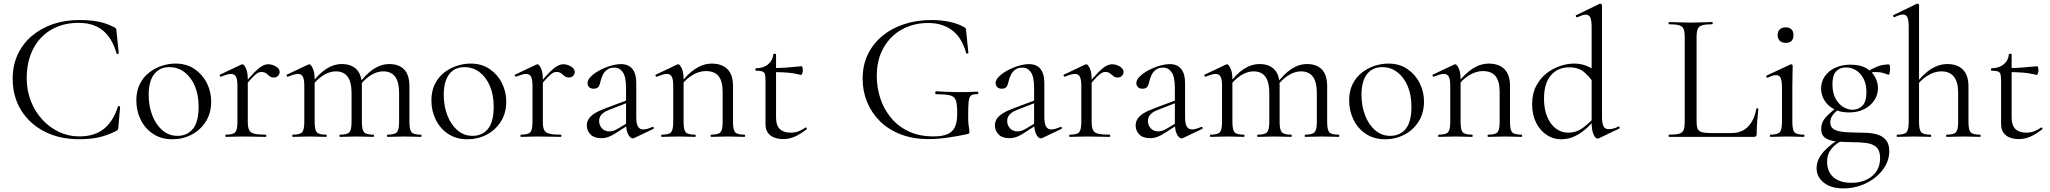

<svg xmlns="http://www.w3.org/2000/svg" viewBox="-20 -745 11157 1045"><path d="M411 -636Q453 -636 485.5 -632.2Q518 -628.4 546.2 -619.6Q574.4 -610.8 603.2 -596.2Q609.8 -592.4 611.5 -589.5Q613.2 -586.6 614.2 -574L626.4 -455Q626.4 -452.8 621 -451.4Q615.6 -450 614.4 -454Q591.2 -536.6 540.5 -578.6Q489.8 -620.6 407.8 -620.6Q323 -620.6 259.5 -583.7Q196 -546.8 160.7 -479Q125.4 -411.2 125.4 -319Q125.4 -253 147.8 -195.3Q170.2 -137.6 210 -94.4Q249.8 -51.2 301.2 -26.9Q352.6 -2.6 411.4 -2.6Q494.4 -2.6 545.3 -43.5Q596.2 -84.4 622 -165.2Q623.2 -168.2 628.5 -167.2Q633.8 -166.2 633.8 -164L624.4 -54.4Q623.4 -42.4 621.3 -39.3Q619.2 -36.2 612.6 -32.2Q560.6 -6.4 514.7 3.2Q468.8 12.8 410.6 12.8Q305 12.8 223.4 -28.5Q141.8 -69.8 95.4 -144.3Q49 -218.8 49 -316.8Q49 -388.8 75.9 -447.3Q102.8 -505.8 151.9 -548.1Q201 -590.4 266.8 -613.2Q332.6 -636 411 -636Z M917.4 13Q857.6 13 813.6 -16Q769.6 -45 745.8 -93.5Q722 -142 722 -198Q722 -250 741.2 -288Q760.4 -326 792.2 -350.5Q824 -375 861.4 -387Q898.8 -399 935.2 -399Q996 -399 1039.5 -369Q1083 -339 1106.2 -292Q1129.4 -245 1129.4 -192.8Q1129.4 -129.4 1100.1 -83.3Q1070.8 -37.2 1022.8 -12.1Q974.8 13 917.4 13ZM945.8 -5.6Q998.6 -5.6 1029.8 -43.4Q1061 -81.2 1061 -165Q1061 -228.4 1040.5 -276.6Q1020 -324.8 984.2 -352.2Q948.4 -379.6 902 -379.6Q848.6 -379.6 818.9 -341Q789.2 -302.4 789.2 -228.6Q789.2 -167.8 809 -116.7Q828.8 -65.6 864.2 -35.6Q899.6 -5.6 945.8 -5.6Z M1308.4 -271 1303.6 -281.6Q1341 -327.4 1365.2 -351.8Q1389.4 -376.2 1406.8 -385.7Q1424.2 -395.2 1440 -395.2Q1461 -395.2 1481.5 -383.3Q1502 -371.4 1502 -353.6Q1502 -341.4 1493.5 -332.3Q1485 -323.2 1469.4 -323.2Q1455.6 -323.2 1446.7 -331Q1437.8 -338.8 1428.1 -346.1Q1418.4 -353.4 1401.6 -353.4Q1393 -353.4 1382.9 -348.1Q1372.8 -342.8 1355.7 -325.3Q1338.6 -307.8 1308.4 -271ZM1209.6 0Q1206.6 0 1206.6 -6Q1206.6 -12 1209.6 -12Q1248.6 -12 1260.4 -25.3Q1272.2 -38.6 1272.2 -81V-278.6Q1272.2 -312 1264.4 -327.3Q1256.6 -342.6 1237.2 -342.6Q1227.4 -342.6 1213.8 -338.7Q1200.2 -334.8 1182.8 -327.8Q1178.8 -326.6 1176.4 -331.8Q1174 -337 1177.6 -338.8L1294.2 -394Q1297 -395.2 1299.6 -395.2Q1307.4 -395.2 1318 -374Q1328.6 -352.8 1328.6 -312.6V-81Q1328.6 -52.6 1335.8 -37.5Q1343 -22.4 1364.1 -17.2Q1385.2 -12 1426.4 -12Q1429.6 -12 1429.6 -6Q1429.6 0 1426.4 0Q1401.8 0 1369.3 -1Q1336.8 -2 1300.8 -2Q1275.2 -2 1251.2 -1Q1227.2 0 1209.6 0Z M2088.6 0Q2086.4 0 2086.4 -6Q2086.4 -12 2088.6 -12Q2127.6 -12 2139.9 -25.3Q2152.2 -38.6 2152.2 -81V-240.2Q2152.2 -356.6 2066 -356.6Q2030.2 -356.6 1994.4 -333.2Q1958.6 -309.8 1931.8 -270.2L1927.6 -282.2Q1971.2 -341.8 2012.9 -369.1Q2054.6 -396.4 2099 -396.4Q2151.2 -396.4 2179.8 -366.7Q2208.4 -337 2208.4 -274.6V-81Q2208.4 -38.6 2219.9 -25.3Q2231.4 -12 2271.2 -12Q2274.4 -12 2274.4 -6Q2274.4 0 2271.2 0Q2253.6 0 2230 -1Q2206.4 -2 2179.8 -2Q2154.2 -2 2130.6 -1Q2107 0 2088.6 0ZM1830.6 0Q1827.6 0 1827.6 -6Q1827.6 -12 1830.6 -12Q1869.6 -12 1881.5 -25.3Q1893.4 -38.6 1893.4 -81V-240.2Q1893.4 -356.6 1808 -356.6Q1772.2 -356.6 1736.4 -333.2Q1700.6 -309.8 1673.8 -270.2L1669.6 -282.2Q1712.4 -341.8 1754.1 -369.1Q1795.8 -396.4 1840.2 -396.4Q1892.4 -396.4 1921 -367Q1949.6 -337.6 1949.6 -276.8V-81Q1949.6 -38.6 1961.5 -25.3Q1973.4 -12 2013.2 -12Q2015.6 -12 2015.6 -6Q2015.6 0 2013.2 0Q1994.8 0 1971.6 -1Q1948.4 -2 1921.8 -2Q1896.2 -2 1872.2 -1Q1848.2 0 1830.6 0ZM1573.6 0Q1570.6 0 1570.6 -6Q1570.6 -12 1573.6 -12Q1612.6 -12 1624.4 -25.3Q1636.2 -38.6 1636.2 -81V-278.6Q1636.2 -312 1628.4 -327.3Q1620.6 -342.6 1601.2 -342.6Q1591.4 -342.6 1577.8 -338.7Q1564.2 -334.8 1546.8 -327.8Q1542.8 -326.6 1540.4 -331.8Q1538 -337 1541.6 -338.8L1658.2 -394Q1661 -395.2 1663.6 -395.2Q1671.4 -395.2 1682 -374Q1692.6 -352.8 1692.6 -312.6V-81Q1692.6 -38.6 1704.1 -25.3Q1715.6 -12 1755.4 -12Q1758.4 -12 1758.4 -6Q1758.4 0 1755.4 0Q1737.8 0 1714.2 -1Q1690.6 -2 1664.8 -2Q1639.2 -2 1615.2 -1Q1591.2 0 1573.6 0Z M2523.4 13Q2463.6 13 2419.6 -16Q2375.6 -45 2351.8 -93.5Q2328 -142 2328 -198Q2328 -250 2347.2 -288Q2366.4 -326 2398.2 -350.5Q2430 -375 2467.4 -387Q2504.8 -399 2541.2 -399Q2602 -399 2645.5 -369Q2689 -339 2712.2 -292Q2735.4 -245 2735.4 -192.8Q2735.4 -129.4 2706.1 -83.3Q2676.8 -37.2 2628.8 -12.1Q2580.8 13 2523.4 13ZM2551.8 -5.6Q2604.6 -5.6 2635.8 -43.4Q2667 -81.2 2667 -165Q2667 -228.4 2646.5 -276.6Q2626 -324.8 2590.2 -352.2Q2554.4 -379.6 2508 -379.6Q2454.6 -379.6 2424.9 -341Q2395.2 -302.4 2395.2 -228.6Q2395.2 -167.8 2415 -116.7Q2434.8 -65.6 2470.2 -35.6Q2505.6 -5.6 2551.8 -5.6Z M2914.4 -271 2909.6 -281.6Q2947 -327.4 2971.2 -351.8Q2995.4 -376.2 3012.8 -385.7Q3030.2 -395.2 3046 -395.2Q3067 -395.2 3087.5 -383.3Q3108 -371.4 3108 -353.6Q3108 -341.4 3099.5 -332.3Q3091 -323.2 3075.4 -323.2Q3061.6 -323.2 3052.7 -331Q3043.8 -338.8 3034.1 -346.1Q3024.4 -353.4 3007.6 -353.4Q2999 -353.4 2988.9 -348.1Q2978.8 -342.8 2961.7 -325.3Q2944.6 -307.8 2914.4 -271ZM2815.6 0Q2812.6 0 2812.6 -6Q2812.6 -12 2815.6 -12Q2854.6 -12 2866.4 -25.3Q2878.2 -38.6 2878.2 -81V-278.6Q2878.2 -312 2870.4 -327.3Q2862.6 -342.6 2843.2 -342.6Q2833.4 -342.6 2819.8 -338.7Q2806.2 -334.8 2788.8 -327.8Q2784.8 -326.6 2782.4 -331.8Q2780 -337 2783.6 -338.8L2900.2 -394Q2903 -395.2 2905.6 -395.2Q2913.4 -395.2 2924 -374Q2934.6 -352.8 2934.6 -312.6V-81Q2934.6 -52.6 2941.8 -37.5Q2949 -22.4 2970.1 -17.2Q2991.2 -12 3032.4 -12Q3035.6 -12 3035.6 -6Q3035.6 0 3032.4 0Q3007.8 0 2975.3 -1Q2942.8 -2 2906.8 -2Q2881.2 -2 2857.2 -1Q2833.2 0 2815.6 0Z M3432.2 6Q3428.2 8 3423.8 8Q3410.6 8 3399 -13.6Q3387.4 -35.2 3387.4 -76.2V-264.6Q3387.4 -326.8 3369.8 -351.9Q3352.2 -377 3323.8 -377Q3298.8 -377 3283.1 -364.7Q3267.4 -352.4 3259.7 -335Q3252 -317.6 3248.6 -303Q3246.4 -288.8 3239.4 -275.5Q3232.4 -262.2 3211.4 -262.2Q3194.2 -262.2 3186 -271.6Q3177.8 -281 3177.8 -292.2Q3177.8 -310.6 3196.5 -328.9Q3215.2 -347.2 3243.8 -362.5Q3272.4 -377.8 3303.5 -386.9Q3334.6 -396 3360 -396Q3401 -396 3422 -369.6Q3443 -343.2 3443 -294.6V-108Q3443 -73.4 3451.9 -57Q3460.8 -40.6 3481.4 -40.6Q3499.4 -40.6 3531.2 -54Q3536 -56 3538.1 -50.5Q3540.2 -45 3535.2 -43ZM3252.2 7Q3213.8 7 3193.9 -13.3Q3174 -33.6 3174 -61.8Q3174 -82 3184.4 -98.3Q3194.8 -114.6 3217.8 -128.7Q3240.8 -142.8 3277.4 -156.2L3397.4 -201.2L3399.8 -187.8L3294 -146.6Q3275.6 -139.6 3263.8 -130.7Q3252 -121.8 3246.4 -110.9Q3240.8 -100 3240.8 -86.6Q3240.8 -63.8 3255.8 -46.9Q3270.8 -30 3296.6 -30Q3307 -30 3318.1 -33.2Q3329.2 -36.4 3344.8 -45.8L3408.4 -83.8L3410.2 -71L3336.2 -23.4Q3311.8 -7.2 3292.6 -0.1Q3273.4 7 3252.2 7Z M3850.6 0Q3847.6 0 3847.6 -6Q3847.6 -12 3850.6 -12Q3889.6 -12 3901.4 -25.3Q3913.2 -38.6 3913.2 -81V-243.4Q3913.2 -303 3890.9 -330.6Q3868.6 -358.2 3821 -358.2Q3784.6 -358.2 3746.7 -335.2Q3708.8 -312.2 3681.8 -271.8L3677.6 -283.8Q3722.2 -343.4 3765.4 -371.1Q3808.6 -398.8 3854.2 -398.8Q3909.4 -398.8 3939.5 -368.2Q3969.6 -337.6 3969.6 -277V-81Q3969.6 -38.6 3981.1 -25.3Q3992.6 -12 4032.4 -12Q4035.4 -12 4035.4 -6Q4035.4 0 4032.4 0Q4014.8 0 3991.2 -1Q3967.6 -2 3941.8 -2Q3916.2 -2 3892.2 -1Q3868.2 0 3850.6 0ZM3581.6 0Q3578.6 0 3578.6 -6Q3578.6 -12 3581.6 -12Q3620.6 -12 3632.4 -25.3Q3644.2 -38.6 3644.2 -81V-278.6Q3644.2 -312 3636.4 -327.3Q3628.6 -342.6 3609.2 -342.6Q3599.4 -342.6 3585.8 -338.7Q3572.2 -334.8 3554.8 -327.8Q3550.8 -326.6 3548.4 -331.8Q3546 -337 3549.6 -338.8L3666.2 -394Q3669 -395.2 3671.6 -395.2Q3679.4 -395.2 3690 -374Q3700.6 -352.8 3700.6 -312.6V-81Q3700.6 -38.6 3712.1 -25.3Q3723.6 -12 3763.4 -12Q3766.4 -12 3766.4 -6Q3766.4 0 3763.4 0Q3745.8 0 3722.2 -1Q3698.6 -2 3672.8 -2Q3647.2 -2 3623.2 -1Q3599.2 0 3581.6 0Z M4242 12Q4218 12 4195.9 4.4Q4173.8 -3.2 4160.1 -21.2Q4146.4 -39.2 4146.4 -70.4V-305.2Q4146.4 -329.4 4143 -341Q4139.6 -352.6 4128.6 -356.4Q4117.6 -360.2 4094.6 -360.2Q4091.4 -360.2 4091.4 -366.8Q4091.4 -373.4 4094.6 -373.4Q4135.2 -373.8 4160.4 -394.7Q4185.6 -415.6 4188.8 -449.2Q4189.2 -452.4 4196.5 -452.4Q4203.8 -452.4 4203.8 -449.2V-104.2Q4203.8 -62.6 4224.3 -42.8Q4244.8 -23 4282.8 -23Q4309 -23 4329.5 -31.7Q4350 -40.4 4363.2 -50.6Q4367 -52.8 4370.3 -48.3Q4373.6 -43.8 4369.6 -40.8Q4332.6 -12.6 4303.3 -0.3Q4274 12 4242 12ZM4339.4 -337.4Q4300 -347.2 4263.9 -349.9Q4227.8 -352.6 4187.2 -352.6V-374.6Q4226.6 -374.6 4263.7 -377.6Q4300.8 -380.6 4342.6 -384.6Q4345.4 -384.6 4347.5 -377.9Q4349.6 -371.2 4349.6 -361.4Q4349.6 -353.8 4346.5 -345.1Q4343.4 -336.4 4339.4 -337.4Z M5034.2 12Q4949.4 12 4882.4 -13.8Q4815.4 -39.6 4769.4 -85.2Q4723.4 -130.8 4699.2 -190Q4675 -249.2 4675 -316Q4675 -390.6 4703.6 -449.4Q4732.2 -508.2 4783.2 -550.1Q4834.2 -592 4902.4 -614Q4970.6 -636 5049.8 -636Q5104 -636 5150.4 -625.8Q5196.8 -615.6 5227.6 -597Q5235.4 -593 5236.5 -590.1Q5237.6 -587.2 5238.6 -574.8L5250.8 -457.4Q5250.8 -454.4 5245.8 -453.4Q5240.8 -452.4 5238.8 -455.6Q5228.6 -492.2 5211.9 -522.3Q5195.2 -552.4 5170 -573.9Q5144.8 -595.4 5110.6 -607.6Q5076.4 -619.8 5031 -619.8Q4952.6 -619.8 4889.3 -584.9Q4826 -550 4789 -485.2Q4752 -420.4 4752 -330.6Q4752 -269.8 4770.9 -211.2Q4789.8 -152.6 4828.1 -105.5Q4866.4 -58.4 4924.4 -30.5Q4982.4 -2.6 5060.8 -2.6Q5108.4 -2.6 5136.6 -14.8Q5164.8 -27 5177.3 -53.8Q5189.8 -80.6 5189.8 -125.2Q5189.8 -173.2 5183.5 -195.7Q5177.2 -218.2 5153.4 -225.2Q5129.6 -232.2 5076.2 -232.2Q5070.2 -232.2 5070.2 -240.2Q5070.2 -248.2 5075.2 -248.2Q5138.8 -244.2 5190.8 -243.7Q5242.8 -243.2 5300 -246.2Q5304.8 -246.2 5304.9 -239.2Q5305 -232.2 5300 -232.2Q5276.6 -233.2 5265.8 -225.7Q5255 -218.2 5252.2 -193.2Q5249.4 -168.2 5249.4 -115.2Q5249.4 -82.2 5251.4 -66.2Q5253.4 -50.2 5254.9 -42.7Q5256.4 -35.2 5256.4 -27.2Q5256.4 -21.2 5254.4 -19.2Q5252.4 -17.2 5245.4 -15.2Q5194.4 -4 5138.7 4Q5083 12 5034.2 12Z M5653.2 6Q5649.2 8 5644.8 8Q5631.6 8 5620 -13.6Q5608.4 -35.2 5608.4 -76.2V-264.6Q5608.4 -326.8 5590.8 -351.9Q5573.2 -377 5544.8 -377Q5519.8 -377 5504.1 -364.7Q5488.4 -352.4 5480.7 -335Q5473 -317.6 5469.6 -303Q5467.4 -288.8 5460.4 -275.5Q5453.4 -262.2 5432.4 -262.2Q5415.2 -262.2 5407 -271.6Q5398.8 -281 5398.8 -292.2Q5398.8 -310.6 5417.5 -328.9Q5436.2 -347.2 5464.8 -362.5Q5493.4 -377.8 5524.5 -386.9Q5555.6 -396 5581 -396Q5622 -396 5643 -369.6Q5664 -343.2 5664 -294.6V-108Q5664 -73.4 5672.9 -57Q5681.8 -40.6 5702.4 -40.6Q5720.4 -40.6 5752.2 -54Q5757 -56 5759.1 -50.5Q5761.2 -45 5756.2 -43ZM5473.2 7Q5434.8 7 5414.9 -13.3Q5395 -33.6 5395 -61.8Q5395 -82 5405.4 -98.3Q5415.8 -114.6 5438.8 -128.7Q5461.8 -142.8 5498.4 -156.2L5618.4 -201.2L5620.8 -187.8L5515 -146.6Q5496.6 -139.6 5484.8 -130.7Q5473 -121.8 5467.4 -110.9Q5461.8 -100 5461.8 -86.6Q5461.8 -63.8 5476.8 -46.9Q5491.8 -30 5517.6 -30Q5528 -30 5539.1 -33.2Q5550.2 -36.4 5565.8 -45.8L5629.4 -83.8L5631.2 -71L5557.2 -23.4Q5532.8 -7.2 5513.6 -0.1Q5494.4 7 5473.2 7Z M5901.4 -271 5896.6 -281.6Q5934 -327.4 5958.2 -351.8Q5982.4 -376.2 5999.8 -385.7Q6017.2 -395.2 6033 -395.2Q6054 -395.2 6074.5 -383.3Q6095 -371.4 6095 -353.6Q6095 -341.4 6086.5 -332.3Q6078 -323.2 6062.4 -323.2Q6048.6 -323.2 6039.7 -331Q6030.8 -338.8 6021.1 -346.1Q6011.4 -353.4 5994.6 -353.4Q5986 -353.4 5975.9 -348.1Q5965.8 -342.8 5948.7 -325.3Q5931.6 -307.8 5901.4 -271ZM5802.6 0Q5799.6 0 5799.6 -6Q5799.6 -12 5802.6 -12Q5841.6 -12 5853.4 -25.3Q5865.2 -38.6 5865.2 -81V-278.6Q5865.2 -312 5857.4 -327.3Q5849.6 -342.6 5830.2 -342.6Q5820.4 -342.6 5806.8 -338.7Q5793.2 -334.8 5775.8 -327.8Q5771.8 -326.6 5769.4 -331.8Q5767 -337 5770.6 -338.8L5887.2 -394Q5890 -395.2 5892.6 -395.2Q5900.4 -395.2 5911 -374Q5921.6 -352.8 5921.6 -312.6V-81Q5921.6 -52.6 5928.8 -37.5Q5936 -22.4 5957.1 -17.2Q5978.2 -12 6019.4 -12Q6022.6 -12 6022.6 -6Q6022.6 0 6019.4 0Q5994.8 0 5962.3 -1Q5929.8 -2 5893.8 -2Q5868.2 -2 5844.2 -1Q5820.2 0 5802.6 0Z M6419.2 6Q6415.2 8 6410.8 8Q6397.6 8 6386 -13.6Q6374.4 -35.2 6374.4 -76.2V-264.6Q6374.4 -326.8 6356.8 -351.9Q6339.2 -377 6310.8 -377Q6285.8 -377 6270.1 -364.7Q6254.4 -352.4 6246.7 -335Q6239 -317.6 6235.6 -303Q6233.4 -288.8 6226.4 -275.5Q6219.4 -262.2 6198.4 -262.2Q6181.2 -262.2 6173 -271.6Q6164.8 -281 6164.8 -292.2Q6164.8 -310.6 6183.5 -328.9Q6202.2 -347.2 6230.8 -362.5Q6259.4 -377.8 6290.5 -386.9Q6321.6 -396 6347 -396Q6388 -396 6409 -369.6Q6430 -343.2 6430 -294.6V-108Q6430 -73.4 6438.9 -57Q6447.8 -40.6 6468.4 -40.6Q6486.4 -40.6 6518.2 -54Q6523 -56 6525.1 -50.5Q6527.2 -45 6522.2 -43ZM6239.2 7Q6200.8 7 6180.9 -13.3Q6161 -33.6 6161 -61.8Q6161 -82 6171.4 -98.3Q6181.8 -114.6 6204.8 -128.7Q6227.8 -142.8 6264.4 -156.2L6384.4 -201.2L6386.8 -187.8L6281 -146.6Q6262.6 -139.6 6250.8 -130.7Q6239 -121.8 6233.4 -110.9Q6227.8 -100 6227.8 -86.6Q6227.8 -63.8 6242.8 -46.9Q6257.8 -30 6283.6 -30Q6294 -30 6305.1 -33.2Q6316.2 -36.4 6331.8 -45.8L6395.4 -83.8L6397.2 -71L6323.2 -23.4Q6298.8 -7.2 6279.6 -0.1Q6260.4 7 6239.2 7Z M7083.6 0Q7081.4 0 7081.4 -6Q7081.4 -12 7083.6 -12Q7122.6 -12 7134.9 -25.3Q7147.2 -38.6 7147.2 -81V-240.2Q7147.2 -356.6 7061 -356.6Q7025.2 -356.6 6989.4 -333.2Q6953.6 -309.8 6926.8 -270.2L6922.6 -282.2Q6966.2 -341.8 7007.9 -369.1Q7049.6 -396.4 7094 -396.4Q7146.2 -396.4 7174.8 -366.7Q7203.4 -337 7203.4 -274.6V-81Q7203.4 -38.6 7214.9 -25.3Q7226.4 -12 7266.2 -12Q7269.4 -12 7269.4 -6Q7269.4 0 7266.2 0Q7248.6 0 7225 -1Q7201.4 -2 7174.8 -2Q7149.2 -2 7125.6 -1Q7102 0 7083.6 0ZM6825.6 0Q6822.6 0 6822.6 -6Q6822.6 -12 6825.6 -12Q6864.6 -12 6876.5 -25.3Q6888.4 -38.6 6888.4 -81V-240.2Q6888.4 -356.6 6803 -356.6Q6767.2 -356.6 6731.4 -333.2Q6695.6 -309.8 6668.8 -270.2L6664.6 -282.2Q6707.4 -341.8 6749.1 -369.1Q6790.8 -396.4 6835.2 -396.4Q6887.4 -396.4 6916 -367Q6944.6 -337.6 6944.6 -276.8V-81Q6944.6 -38.6 6956.5 -25.3Q6968.4 -12 7008.2 -12Q7010.6 -12 7010.6 -6Q7010.6 0 7008.2 0Q6989.8 0 6966.6 -1Q6943.4 -2 6916.8 -2Q6891.2 -2 6867.2 -1Q6843.2 0 6825.6 0ZM6568.6 0Q6565.6 0 6565.6 -6Q6565.6 -12 6568.6 -12Q6607.6 -12 6619.4 -25.3Q6631.2 -38.6 6631.2 -81V-278.6Q6631.2 -312 6623.4 -327.3Q6615.6 -342.6 6596.2 -342.6Q6586.4 -342.6 6572.8 -338.7Q6559.2 -334.8 6541.8 -327.8Q6537.8 -326.6 6535.4 -331.8Q6533 -337 6536.6 -338.8L6653.2 -394Q6656 -395.2 6658.6 -395.2Q6666.4 -395.2 6677 -374Q6687.6 -352.8 6687.6 -312.6V-81Q6687.6 -38.6 6699.1 -25.3Q6710.6 -12 6750.4 -12Q6753.4 -12 6753.4 -6Q6753.4 0 6750.4 0Q6732.8 0 6709.2 -1Q6685.6 -2 6659.8 -2Q6634.2 -2 6610.2 -1Q6586.2 0 6568.6 0Z M7518.4 13Q7458.6 13 7414.6 -16Q7370.6 -45 7346.8 -93.5Q7323 -142 7323 -198Q7323 -250 7342.2 -288Q7361.4 -326 7393.2 -350.5Q7425 -375 7462.4 -387Q7499.8 -399 7536.2 -399Q7597 -399 7640.5 -369Q7684 -339 7707.2 -292Q7730.4 -245 7730.4 -192.8Q7730.4 -129.4 7701.1 -83.3Q7671.8 -37.2 7623.8 -12.1Q7575.8 13 7518.4 13ZM7546.8 -5.6Q7599.6 -5.6 7630.8 -43.4Q7662 -81.2 7662 -165Q7662 -228.4 7641.5 -276.6Q7621 -324.8 7585.2 -352.2Q7549.4 -379.6 7503 -379.6Q7449.6 -379.6 7419.9 -341Q7390.2 -302.4 7390.2 -228.6Q7390.2 -167.8 7410 -116.7Q7429.8 -65.6 7465.2 -35.6Q7500.6 -5.6 7546.8 -5.6Z M8079.6 0Q8076.6 0 8076.6 -6Q8076.6 -12 8079.6 -12Q8118.6 -12 8130.4 -25.3Q8142.2 -38.6 8142.2 -81V-243.4Q8142.2 -303 8119.9 -330.6Q8097.6 -358.2 8050 -358.2Q8013.6 -358.2 7975.7 -335.2Q7937.8 -312.2 7910.8 -271.8L7906.6 -283.8Q7951.2 -343.4 7994.4 -371.1Q8037.6 -398.8 8083.2 -398.8Q8138.4 -398.8 8168.5 -368.2Q8198.6 -337.6 8198.6 -277V-81Q8198.6 -38.6 8210.1 -25.3Q8221.6 -12 8261.4 -12Q8264.4 -12 8264.4 -6Q8264.4 0 8261.4 0Q8243.8 0 8220.2 -1Q8196.6 -2 8170.8 -2Q8145.2 -2 8121.2 -1Q8097.2 0 8079.6 0ZM7810.6 0Q7807.6 0 7807.6 -6Q7807.6 -12 7810.6 -12Q7849.6 -12 7861.4 -25.3Q7873.2 -38.6 7873.2 -81V-278.6Q7873.2 -312 7865.4 -327.3Q7857.6 -342.6 7838.2 -342.6Q7828.4 -342.6 7814.8 -338.7Q7801.2 -334.8 7783.8 -327.8Q7779.8 -326.6 7777.4 -331.8Q7775 -337 7778.6 -338.8L7895.2 -394Q7898 -395.2 7900.6 -395.2Q7908.4 -395.2 7919 -374Q7929.6 -352.8 7929.6 -312.6V-81Q7929.6 -38.6 7941.1 -25.3Q7952.6 -12 7992.4 -12Q7995.4 -12 7995.4 -6Q7995.4 0 7992.4 0Q7974.8 0 7951.2 -1Q7927.6 -2 7901.8 -2Q7876.2 -2 7852.2 -1Q7828.2 0 7810.6 0Z M8475.2 13Q8433.8 13 8397.9 -10.8Q8362 -34.6 8340.5 -77.3Q8319 -120 8319 -178Q8319 -235 8340.6 -276.5Q8362.2 -318 8396.3 -345Q8430.4 -372 8470.4 -385.5Q8510.4 -399 8547.2 -399Q8582.4 -399 8613 -387.2Q8643.6 -375.4 8669.4 -354.4L8657.6 -287Q8633.4 -326.4 8602 -352.5Q8570.6 -378.6 8520.2 -378.6Q8458.8 -378.6 8421.2 -335.1Q8383.6 -291.6 8383.6 -207.6Q8383.6 -151.4 8400.8 -109.8Q8418 -68.2 8447.8 -45.6Q8477.6 -23 8514.2 -23Q8559 -23 8593.8 -48.2Q8628.6 -73.4 8659.8 -108.4L8668.2 -101Q8647.2 -77 8619.1 -50.5Q8591 -24 8555.5 -5.5Q8520 13 8475.2 13ZM8699.2 -716.8V-109.6Q8699.2 -74 8707.3 -58Q8715.4 -42 8735.2 -42Q8744.6 -42 8758.3 -44.6Q8772 -47.2 8787.4 -56.2Q8792 -58.2 8794.6 -52.7Q8797.2 -47.2 8792.8 -45.2L8682.8 7.4Q8679 9.2 8675.4 9.2Q8663 9.2 8652.9 -13.8Q8642.8 -36.8 8642.8 -81.2V-597Q8642.8 -632.6 8636 -648.9Q8629.2 -665.2 8609.8 -665.2Q8601.2 -665.2 8590.5 -661.4Q8579.8 -657.6 8564 -651Q8560 -649.2 8557.4 -655.2Q8554.8 -661.2 8558.4 -662.2L8685.4 -724Q8687.4 -725 8690.2 -725Q8692.8 -725 8696 -722.5Q8699.2 -720 8699.2 -716.8Z M9214 -543V-85Q9214 -57.7 9220 -44.1Q9226 -30.4 9243.3 -25.6Q9260.6 -20.8 9294.2 -20.8H9403.4Q9461.4 -20.8 9495.2 -57.2Q9529 -93.6 9539.2 -153.2Q9539.4 -156.2 9544.8 -155.6Q9550.2 -155 9550.2 -152Q9547.2 -124.6 9544.2 -86.1Q9541.2 -47.7 9541.2 -15Q9541.2 0 9526.1 0H9063.8Q9061.8 0 9061.8 -6Q9061.8 -12 9063.8 -12Q9100.3 -12 9118.6 -17Q9136.9 -22 9143.1 -37Q9149.4 -52 9149.4 -81V-544Q9149.4 -573 9143.1 -587.5Q9136.9 -602 9118.6 -607.5Q9100.3 -613 9063.8 -613Q9061.8 -613 9061.8 -619Q9061.8 -625 9063.8 -625Q9087.8 -625 9118.1 -623.5Q9148.3 -622 9181.1 -622Q9216 -622 9246 -623.5Q9276 -625 9299.4 -625Q9301.6 -625 9301.6 -619Q9301.6 -613 9299.4 -613Q9262.9 -613 9244.7 -607.5Q9226.5 -602 9220.2 -587Q9214 -572 9214 -543Z M9615.4 0Q9613.2 0 9613.2 -6Q9613.2 -12 9615.4 -12Q9654.4 -12 9666.6 -25.3Q9678.8 -38.6 9678.8 -81V-268Q9678.8 -303.4 9671.9 -319.7Q9665 -336 9646.4 -336Q9637.8 -336 9626.7 -332.6Q9615.6 -329.2 9600.6 -321.8Q9596.6 -320.8 9594.1 -326.4Q9591.6 -332 9595.4 -333.8L9724.8 -394.2Q9727.6 -395.2 9728.6 -395.2Q9731.2 -395.2 9734.2 -392.6Q9737.2 -390 9737.2 -386.8Q9737.2 -378.8 9736.2 -348Q9735.2 -317.2 9735.2 -269.2V-81Q9735.2 -38.6 9746.7 -25.3Q9758.2 -12 9798 -12Q9801 -12 9801 -6Q9801 0 9798 0Q9780.4 0 9756.8 -1Q9733.2 -2 9706.6 -2Q9681 -2 9657.4 -1Q9633.8 0 9615.4 0ZM9699.4 -511.8Q9678.6 -511.8 9666.9 -523Q9655.2 -534.2 9655.2 -554.4Q9655.2 -574 9666.9 -585.1Q9678.6 -596.2 9699.4 -596.2Q9719.4 -596.2 9730.4 -585.1Q9741.4 -574 9741.4 -554.4Q9741.4 -511.8 9699.4 -511.8Z M10014.6 280.4Q9944.8 280.4 9906 248.9Q9867.2 217.4 9867.2 170.4Q9867.2 122.4 9906.9 78.8Q9946.6 35.2 10019.8 -7L10030.6 5.6Q10001.8 20 9977.6 37.1Q9953.4 54.2 9938.9 77.8Q9924.4 101.4 9924.4 136.8Q9924.4 171.4 9939.7 196.9Q9955 222.4 9984.4 236.2Q10013.8 250 10056.2 250Q10124.6 250 10168.7 214Q10212.8 178 10212.8 115.8Q10212.8 74 10192.5 55.8Q10172.2 37.6 10136.6 33.1Q10101 28.6 10053.6 28.6Q10010 28.4 9973.2 24.6Q9936.4 20.8 9914.3 5.5Q9892.2 -9.8 9892.2 -43.2Q9892.2 -77.4 9913.9 -102.8Q9935.6 -128.2 9975.2 -158.2L9985.8 -149Q9961.8 -129.8 9951.8 -113.7Q9941.8 -97.6 9941.8 -79Q9941.8 -57.4 9955.7 -45.4Q9969.6 -33.4 10001.6 -28.5Q10033.6 -23.6 10087.4 -23.4Q10111.8 -23.4 10141.5 -22.1Q10171.2 -20.8 10199 -12.4Q10226.8 -4 10244.8 17.2Q10262.8 38.4 10262.8 78.2Q10262.8 119.6 10242.4 156.1Q10222 192.6 10187 220.6Q10152 248.6 10107.2 264.5Q10062.4 280.4 10014.6 280.4ZM10043.6 -133Q9995.6 -133 9961.8 -151Q9928 -169 9909.8 -198.8Q9891.6 -228.6 9891.6 -263.2Q9891.6 -300.4 9911.8 -329.6Q9932 -358.8 9968.1 -375.9Q10004.2 -393 10051.4 -393Q10104.6 -393 10137.6 -373.7Q10170.6 -354.4 10185.9 -324.8Q10201.2 -295.2 10201.2 -264.8Q10201.2 -230 10181.9 -200Q10162.6 -170 10127.3 -151.5Q10092 -133 10043.6 -133ZM10063.2 -147.8Q10095.2 -147.8 10116.8 -169.8Q10138.4 -191.8 10138.4 -243.2Q10138.4 -286 10123.1 -315.9Q10107.8 -345.8 10082.7 -361.9Q10057.6 -378 10027.2 -378Q9994.4 -378 9973.9 -356.8Q9953.4 -335.6 9953.4 -286.8Q9953.4 -239.8 9970.3 -208.8Q9987.2 -177.8 10012.3 -162.8Q10037.4 -147.8 10063.2 -147.8ZM10136.2 -317.8 10136.6 -351.4Q10167.8 -370.8 10197.1 -382.6Q10226.4 -394.4 10261.8 -394.4Q10264.4 -394.4 10265.9 -387.2Q10267.4 -380 10267.4 -372Q10267.4 -361.2 10264.6 -348.6Q10261.8 -336 10257.8 -338.2Q10248.6 -342.2 10231.2 -347.5Q10213.8 -352.8 10191 -352.8Q10178.2 -352.8 10167.1 -350.9Q10156 -349 10144.6 -345.6Z M10305.8 0Q10303 0 10303 -6Q10303 -12 10305.8 -12Q10344.8 -12 10356.7 -25.3Q10368.6 -38.6 10368.6 -81V-597.8Q10368.6 -633.4 10361.8 -649.7Q10355 -666 10337.2 -666Q10321.6 -666 10291.2 -651.8Q10287.4 -650 10284.8 -655.6Q10282.2 -661.2 10285.8 -663L10413.4 -724.8Q10414.6 -725 10414.8 -725Q10415 -725 10416 -725Q10419.4 -725 10422.1 -722.5Q10424.8 -720 10424.8 -716.8V-81Q10424.8 -38.6 10436.7 -25.3Q10448.6 -12 10488.4 -12Q10490.8 -12 10490.8 -6Q10490.8 0 10488.4 0Q10470 0 10446.9 -1Q10423.8 -2 10397.2 -2Q10371.4 -2 10347.4 -1Q10323.4 0 10305.8 0ZM10574.8 0Q10572 0 10572 -6Q10572 -12 10574.8 -12Q10613.8 -12 10625.7 -25.3Q10637.6 -38.6 10637.6 -81V-240.2Q10637.6 -356.6 10546 -356.6Q10508.8 -356.6 10470.9 -333.2Q10433 -309.8 10406.2 -270.2L10401.8 -282.2Q10446.4 -341.8 10489.6 -369.1Q10532.8 -396.4 10579.2 -396.4Q10633.6 -396.4 10663.7 -365.8Q10693.8 -335.2 10693.8 -274.6V-81Q10693.8 -38.6 10705.7 -25.3Q10717.6 -12 10757.4 -12Q10759.8 -12 10759.8 -6Q10759.8 0 10757.4 0Q10739 0 10715.9 -1Q10692.8 -2 10666.2 -2Q10640.4 -2 10616.4 -1Q10592.4 0 10574.8 0Z M10967 12Q10943 12 10920.9 4.4Q10898.8 -3.2 10885.1 -21.2Q10871.4 -39.2 10871.4 -70.4V-305.2Q10871.4 -329.4 10868 -341Q10864.6 -352.6 10853.6 -356.4Q10842.6 -360.2 10819.6 -360.2Q10816.4 -360.2 10816.4 -366.8Q10816.4 -373.4 10819.6 -373.4Q10860.2 -373.8 10885.4 -394.7Q10910.6 -415.6 10913.8 -449.2Q10914.2 -452.4 10921.5 -452.4Q10928.8 -452.4 10928.8 -449.2V-104.2Q10928.8 -62.6 10949.3 -42.8Q10969.8 -23 11007.8 -23Q11034 -23 11054.5 -31.7Q11075 -40.4 11088.2 -50.6Q11092 -52.8 11095.3 -48.3Q11098.6 -43.8 11094.6 -40.8Q11057.6 -12.6 11028.3 -0.3Q10999 12 10967 12ZM11064.4 -337.4Q11025 -347.2 10988.9 -349.9Q10952.8 -352.6 10912.2 -352.6V-374.6Q10951.6 -374.6 10988.7 -377.6Q11025.8 -380.6 11067.6 -384.6Q11070.4 -384.6 11072.5 -377.9Q11074.6 -371.2 11074.6 -361.4Q11074.6 -353.8 11071.5 -345.1Q11068.4 -336.4 11064.4 -337.4Z"/></svg>

Font: Cormorant Garamond Light
Style: Regular
Weight: 300
Designer: Christian Thalmann (Catharsis Fonts)
Foundry: Catharsis Fonts
Version: Version 4.001